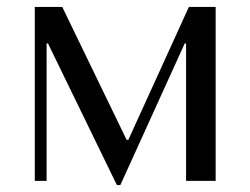

<svg xmlns="http://www.w3.org/2000/svg" viewBox="-20 -520 720 552"><path d="M159 -500 344 -118H349L523 -500H600V0H515V-395H511L326 12H316L118 -395H114V0H80V-500Z"/></svg>

Font: Tenor Sans
Style: Regular
Weight: 400
Designer: Denis Masharov
Foundry: Denis Masharov
Version: Version 1.1